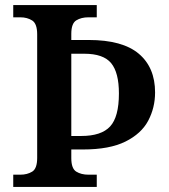

<svg xmlns="http://www.w3.org/2000/svg" viewBox="-20 -734 663 754"><path d="M32 0V-48H60Q87 -48 106.5 -60Q126 -72 126 -114V-599Q126 -641 106.5 -653.5Q87 -666 60 -666H32V-714H360V-666H327Q299 -666 279.5 -654Q260 -642 260 -601V-577H328Q461 -577 525 -523Q589 -469 589 -371Q589 -311 562 -260Q535 -209 472.5 -178Q410 -147 306 -147H260V-113Q260 -72 279.5 -60Q299 -48 327 -48H360V0ZM299 -200Q378 -200 412.5 -237.5Q447 -275 447 -367Q447 -449 416.5 -486Q386 -523 311 -523H260V-200Z"/></svg>

Font: Noto Serif Hentaigana SemiBold
Style: Regular
Weight: 600
Designer: Kazuhiro Yamada
Foundry: nipponia
Version: Version 1.000; ttfautohint (v1.8.4.7-5d5b)